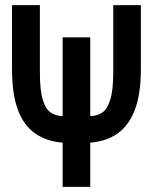

<svg xmlns="http://www.w3.org/2000/svg" viewBox="-20 -546 600 751"><path d="M225 185V12Q162 7 117.5 -24Q73 -55 50 -116.5Q27 -178 27 -276V-526H136V-264Q136 -192 147.5 -155Q159 -118 179.5 -105Q200 -92 225 -92V-400H333V-92Q359 -92 379 -105Q399 -118 411 -155Q423 -192 423 -264V-526H531V-276Q531 -178 507.5 -116.5Q484 -55 440 -24Q396 7 333 12V185Z"/></svg>

Font: Ubuntu Sans Mono
Style: Regular
Weight: 400
Monospace: yes
Designer: Dalton Maag Ltd
Foundry: Dalton Maag Ltd
Version: Version 1.006